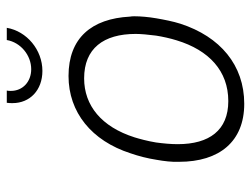

<svg xmlns="http://www.w3.org/2000/svg" viewBox="-107 -626 740 566"><g transform="rotate(-90 263.0 -343.0)"><path d="M337 -588C399 -588 454 -634 464 -693H428C421 -652 383 -621 342 -621C305 -621 278 -646 278 -681C278 -685 278 -689 279 -693H243C242 -687 242 -681 242 -676C242 -625 280 -588 337 -588ZM240 7C354 7 438 -64 476 -181C483 -203 488 -229 492 -252C496 -275 498 -299 498 -316C498 -321 498 -326 497 -330C491 -443 434 -511 322 -511C215 -511 131 -443 94 -328C86 -305 79 -278 75 -252C71 -230 68 -205 69 -185C69 -66 129 7 240 7ZM248 -40C162 -40 121 -96 121 -189C121 -209 123 -231 126 -253C130 -278 137 -303 141 -316C172 -414 235 -465 315 -465C403 -465 446 -408 446 -313C446 -299 444 -275 441 -253C438 -234 433 -211 427 -192C398 -97 337 -40 248 -40Z"/></g></svg>

Font: Arthouse Owned Light
Style: Italic
Weight: 300
Italic angle: -10°
Designer: Jeremy Tribby
Foundry: Tribby Type
Version: Version 1.000;PS 001.000;hotconv 1.0.88;makeotf.lib2.5.64775